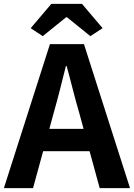

<svg xmlns="http://www.w3.org/2000/svg" viewBox="-24 -968 689 988"><path d="M196 -782 316 -879H321L441 -782L504 -823L398 -948H240L134 -823ZM-4 0H146L198 -190H437L489 0H645L408 -741H233ZM230 -305 252 -386C274 -463 295 -547 315 -628H319C341 -549 361 -463 384 -386L406 -305Z"/></svg>

Font: Noto Sans CJK SC
Style: Bold
Weight: 700
Designer: Ryoko NISHIZUKA 西塚涼子 (kana, bopomofo & ideographs); Paul D. Hunt (Latin, Greek & Cyrillic); Sandoll Communications 산돌커뮤니
Foundry: Adobe
Version: Version 2.004;hotconv 1.0.118;makeotfexe 2.5.65603